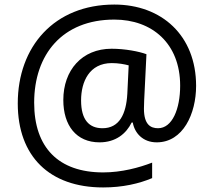

<svg xmlns="http://www.w3.org/2000/svg" viewBox="-20 -734 939 843"><path d="M841 -357C841 -578 690 -714 482 -714C218 -714 58 -529 58 -280C58 -48 197 89 433 89C519 89 591 72 648 48V-20C591 2 514 23 433 23C237 23 130 -86 130 -283C130 -495 254 -648 482 -648C648 -648 771 -543 771 -358C771 -255 736 -171 674 -171C641 -171 612 -187 612 -257C612 -261 612 -269 613 -293L623 -496C591 -508 529 -520 470 -520C340 -520 258 -426 258 -295C258 -183 315 -109 417 -109C488 -109 534 -147 558 -196H563C571 -150 607 -109 668 -109C784 -109 841 -235 841 -357ZM336 -293C336 -375 372 -457 471 -457C499 -457 527 -452 545 -447L539 -322C534 -233 504 -171 430 -171C372 -171 336 -207 336 -293Z"/></svg>

Font: Noto Sans EgyptHiero
Style: Regular
Weight: 400
Designer: Monotype Design Team
Foundry: Monotype Imaging Inc.
Version: Version 2.002